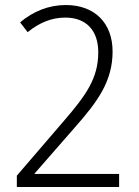

<svg xmlns="http://www.w3.org/2000/svg" viewBox="-20 -744 553 764"><path d="M454 0V-52H118V-54L277 -236C370 -341 428 -422 428 -539C428 -653 356 -724 242 -724C174 -724 112 -699 60 -655L90 -616C137 -654 185 -674 240 -674C321 -674 371 -625 371 -536C371 -433 323 -365 230 -258L47 -45V0Z"/></svg>

Font: Noto Sans Khmer SemiCondensed Light
Style: Regular
Weight: 300
Width: 4
Designer: Danh Hong and the Monotype Design Team
Foundry: Monotype Imaging Inc.
Version: Version 2.004